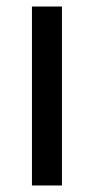

<svg xmlns="http://www.w3.org/2000/svg" viewBox="-20 -569 287 589"><path d="M78 -549H170V0H78Z"/></svg>

Font: Parkinsans
Style: Regular
Weight: 400
Designer: Red Stone, Indian Type Foundry
Foundry: Indian Type Foundry
Version: Version 1.000